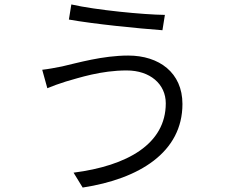

<svg xmlns="http://www.w3.org/2000/svg" viewBox="-20 -799 1040 864"><path d="M726 -334C726 -151 553 -53 311 -22L352 45C607 6 801 -114 801 -331C801 -472 696 -549 557 -549C442 -549 329 -516 259 -500C229 -494 197 -488 170 -485L193 -402C217 -412 244 -422 276 -432C336 -449 434 -482 550 -482C655 -482 726 -421 726 -334ZM301 -779 290 -711C402 -691 601 -671 711 -663L722 -732C626 -733 410 -754 301 -779Z"/></svg>

Font: Noto Sans CJK SC DemiLight
Style: Regular
Weight: 350
Designer: Ryoko NISHIZUKA 西塚涼子 (kana, bopomofo & ideographs); Paul D. Hunt (Latin, Greek & Cyrillic); Sandoll Communications 산돌커뮤니
Foundry: Adobe
Version: Version 2.004;hotconv 1.0.118;makeotfexe 2.5.65603